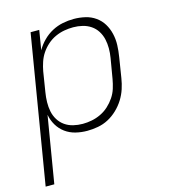

<svg xmlns="http://www.w3.org/2000/svg" viewBox="-110 -617 821 922"><g transform="rotate(-15 300.0 -156.5)"><path d="M3 215 125 -520H168L152 -423Q166 -448 187 -469Q208 -490 233.5 -503.5Q259 -517 286.5 -522.5Q314 -528 341 -528Q370 -528 398 -521.5Q426 -515 448.5 -499Q471 -483 485 -460Q499 -437 505.5 -409.5Q512 -382 511 -353Q510 -324 505 -294L489 -194Q485 -168 476.5 -142Q468 -116 453 -92Q438 -68 417 -48Q396 -28 371.5 -15Q347 -2 319.5 3Q292 8 266 8Q236 8 208 1Q180 -6 157.5 -22.5Q135 -39 120.5 -63.5Q106 -88 101 -116L46 215ZM254 -30Q276 -30 299 -34.5Q322 -39 344 -49.5Q366 -60 384 -76.5Q402 -93 415.5 -113Q429 -133 436 -155.5Q443 -178 447 -201L464 -301Q468 -325 468 -348.5Q468 -372 463 -394Q458 -416 446 -435Q434 -454 415.5 -466.5Q397 -479 374.5 -484.5Q352 -490 328 -490Q306 -490 283.5 -486Q261 -482 239 -472Q217 -462 198.5 -445.5Q180 -429 167 -409.5Q154 -390 146.5 -367.5Q139 -345 135 -323L119 -223Q115 -199 114.5 -175Q114 -151 118.5 -128.5Q123 -106 135 -86.5Q147 -67 165.5 -54Q184 -41 207 -35.5Q230 -30 254 -30Z"/></g></svg>

Font: Iosevka XLt Ex Obl
Style: Regular
Weight: 200
Width: 7
Italic angle: -9°
Monospace: yes
Designer: Belleve Invis
Foundry: Belleve Invis
Version: Version 32.5.0; ttfautohint (v1.8.4)